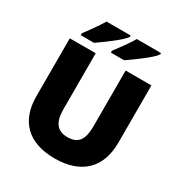

<svg xmlns="http://www.w3.org/2000/svg" viewBox="-211 -1081 1179 1245"><g transform="rotate(30 378.5 -458.5)"><path d="M633 -917V-927H451C427 -882 378 -819 350 -781V-767H449C501 -802 612 -882 633 -917ZM406 -917V-927H225C199 -882 152 -819 124 -781V-767H223C274 -802 385 -882 406 -917ZM684 -284V-714H491V-296C491 -194 458 -151 379 -151C305 -151 267 -194 267 -295V-714H73V-280C73 -95 179 10 376 10C582 10 684 -104 684 -284Z"/></g></svg>

Font: Noto Sans Tamil Black
Style: Regular
Weight: 900
Designer: Jelle Bosma - Monotype Design Team
Foundry: Monotype Imaging Inc.
Version: Version 2.004